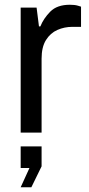

<svg xmlns="http://www.w3.org/2000/svg" viewBox="-20 -558 373 808"><path d="M67 0V-526H134L144 -447H150Q163 -480 191.5 -509Q220 -538 274 -538Q295 -538 308 -534Q321 -530 321 -530V-445H284Q251 -445 221.5 -432Q192 -419 173.5 -389.5Q155 -360 155 -311V0ZM67 230 104 149H67V58H155V142L112 230Z"/></svg>

Font: Archivo VF Beta
Style: Regular
Weight: 400
Designer: Hector Gatti
Foundry: Omnibus-Type
Version: Version 1.002